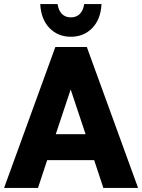

<svg xmlns="http://www.w3.org/2000/svg" viewBox="-20 -920 696 940"><path d="M0 0 251 -690H405L656 0H486L441 -136H211L166 0ZM253 -263H399L326 -482ZM177 -900H262Q266 -870 282.5 -852.5Q299 -835 327 -835Q355 -835 371.5 -852.5Q388 -870 392 -900H477Q473 -825 431.5 -782.5Q390 -740 327 -740Q264 -740 222.5 -782.5Q181 -825 177 -900Z"/></svg>

Font: Radio Canada
Style: Bold
Weight: 700
Designer: Charles Daoud, Etienne Aubert Bonn, Alexandre Saumier Demers, Jacques Le Bailly
Foundry: Radio-Canada
Version: Version 2.104; ttfautohint (v1.8.4.7-5d5b);gftools[0.9.28.de